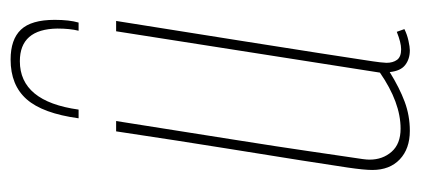

<svg xmlns="http://www.w3.org/2000/svg" viewBox="-230 -534 774 353"><g transform="rotate(-90 156.5 -357.0)"><path d="M93 10Q60 10 40.5 -8.5Q21 -27 21 -59Q21 -74 25.5 -104.5Q30 -135 38.5 -189Q47 -243 60.5 -326.5Q74 -410 92 -530H111Q90 -397 76.5 -312Q63 -227 56 -178.5Q49 -130 45.5 -107Q42 -84 41 -76.5Q40 -69 40 -64Q40 -40 54.5 -23.5Q69 -7 97 -7Q145 -7 200 -45L276 -530H295Q273 -391 258.5 -300.5Q244 -210 236 -157.5Q228 -105 224 -79.5Q220 -54 219 -45Q218 -36 218 -33Q218 -21 223.5 -13.5Q229 -6 243 -6Q255 -6 275 -14L280 0Q270 5 258.5 7.5Q247 10 241 10Q225 10 214 1.5Q203 -7 201 -27Q172 -9 146.5 0.5Q121 10 93 10ZM224 -724Q261 -724 279 -705Q297 -686 297 -643Q297 -616 292 -599H277Q281 -615 281 -638Q280 -707 221 -707Q147 -707 132 -599H116Q125 -665 151 -694.5Q177 -724 224 -724Z"/></g></svg>

Font: Georama Condensed Thin
Style: Italic
Weight: 100
Width: 3
Italic angle: -9°
Designer: Jean-Baptiste Levee
Foundry: Production Type
Version: Version 1.000